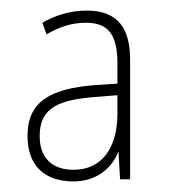

<svg xmlns="http://www.w3.org/2000/svg" viewBox="-20 -742 321 363"><path d="M144 -722C111 -722 83 -712 60 -699L68 -677C90 -690 114 -699 142 -699C183 -699 202 -679 202 -622V-584L158 -581C75 -574 32 -550 32 -485C32 -428 65 -399 119 -399C157 -399 190 -419 204 -456L207 -403H226V-629C226 -687 204 -722 144 -722ZM165 -559 202 -562V-527C202 -463 173 -421 119 -421C79 -421 55 -443 55 -485C55 -539 92 -554 165 -559Z"/></svg>

Font: Noto Sans Malayalam Condensed Thin
Style: Regular
Weight: 100
Width: 3
Designer: Jelle Bosma - Monotype Design Team
Foundry: Monotype Imaging Inc.
Version: Version 2.104